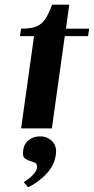

<svg xmlns="http://www.w3.org/2000/svg" viewBox="-20 -547 400 818"><path d="M65 -393 70 -425Q101 -425 121.5 -430Q142 -435 156 -447Q170 -459 180.5 -478.5Q191 -498 202 -527H275L261 -425H360L355 -393H256L201 0H70L125 -393ZM81 229Q87 225 96.5 218.5Q106 212 114.5 204Q123 196 129.5 187Q136 178 137 170Q140 151 129.5 146.5Q119 142 107 138.5Q95 135 85 127Q75 119 79 92Q83 64 103.5 49Q124 34 150 34Q183 34 203 55.5Q223 77 218 111Q212 158 177 194.5Q142 231 100 251Z"/></svg>

Font: Gamine
Style: Bold Italic
Weight: 700
Designer: Tapiwanashe Sebastian Garikayi
Version: Version 1.000